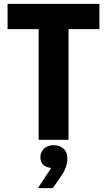

<svg xmlns="http://www.w3.org/2000/svg" viewBox="-20 -720 551 989"><path d="M179 -570H19V-700H492V-570H333V0H179ZM244 145Q215 142 201.5 127.5Q188 113 188 90Q188 64 206.5 46Q225 28 255 28Q286 28 306.5 45Q327 62 327 99Q327 118 318.5 142.5Q310 167 288 197L252 249H175L244 145Z"/></svg>

Font: Tilda Sans Extra Bold
Style: Regular
Weight: 800
Designer: ParaType Ltd
Foundry: ParaType Ltd
Version: Version 1.009